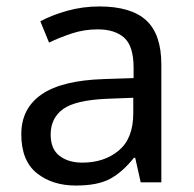

<svg xmlns="http://www.w3.org/2000/svg" viewBox="-20 -565 601 595"><path d="M288 -545Q386 -545 433 -502Q480 -459 480 -365V0H416L399 -76H395Q360 -32 321.5 -11Q283 10 215 10Q142 10 94 -28.5Q46 -67 46 -149Q46 -229 109 -272.5Q172 -316 303 -320L394 -323V-355Q394 -422 365 -448Q336 -474 283 -474Q241 -474 203 -461.5Q165 -449 132 -433L105 -499Q140 -518 188 -531.5Q236 -545 288 -545ZM314 -259Q214 -255 175.5 -227Q137 -199 137 -148Q137 -103 164.5 -82Q192 -61 235 -61Q303 -61 348 -98.5Q393 -136 393 -214V-262Z"/></svg>

Font: Noto Sans PhagsPa
Style: Regular
Weight: 400
Designer: Monotype Design Team
Foundry: Monotype Imaging Inc.
Version: Version 2.004; ttfautohint (v1.8.4.7-5d5b)